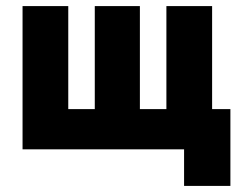

<svg xmlns="http://www.w3.org/2000/svg" viewBox="-20 -490 810 630"><path d="M204 -132V-470H54V0H584V120H736V-132H676V-470H526V-132H439V-470H291V-132Z"/></svg>

Font: Kreadon Extra Bold
Style: Regular
Weight: 800
Designer: kohakuno
Foundry: StudioGnu
Version: Version 1.000;Glyphs 3.1.2 (3151)